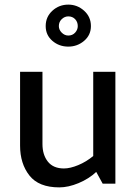

<svg xmlns="http://www.w3.org/2000/svg" viewBox="-20 -796 593 832"><path d="M276 -776Q315 -776 344.5 -749.5Q374 -723 374 -683Q374 -644 344.5 -619Q315 -594 276 -594Q236 -594 207 -619Q178 -644 178 -683Q178 -723 207 -749.5Q236 -776 276 -776ZM276 -642Q294 -642 305.5 -654.5Q317 -667 317 -683Q317 -701 305.5 -713Q294 -725 276 -725Q260 -725 247.5 -713Q235 -701 235 -683Q235 -667 247.5 -654.5Q260 -642 276 -642ZM397 -51Q365 -21 320.5 -2.5Q276 16 237 16Q148 16 107.5 -35.5Q67 -87 67 -165V-485H164V-172Q164 -125 187.5 -95.5Q211 -66 257 -66Q284 -66 319 -80.5Q354 -95 384 -120V-485H480V0H425Z"/></svg>

Font: Palanquin Medium
Style: Regular
Weight: 500
Designer: Pria Ravichandran
Version: Version 1.0.4